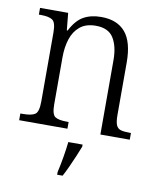

<svg xmlns="http://www.w3.org/2000/svg" viewBox="-85 -612 752 901"><g transform="rotate(10 291.0 -161.5)"><path d="M29 0V-32H41Q82 -32 99 -43.5Q116 -55 116 -105V-433Q116 -481 99 -492.5Q82 -504 45 -504H34V-536H168L176 -454H180Q206 -505 241 -524.5Q276 -544 325 -544Q401 -544 440 -498Q479 -452 479 -354V-105Q479 -72 485.5 -56.5Q492 -41 507 -36.5Q522 -32 549 -32H556V0H416V-354Q416 -420 391.5 -459.5Q367 -499 307 -499Q260 -499 231.5 -475.5Q203 -452 190.5 -413Q178 -374 178 -326V-102Q178 -54 194.5 -43Q211 -32 251 -32H259V0ZM249 208Q257 173 263.5 135Q270 97 274 61H342V71Q334 92 322.5 119Q311 146 298.5 173.5Q286 201 275 221H249Z"/></g></svg>

Font: Noto Serif SemiCondensed Light
Style: Regular
Weight: 300
Width: 4
Designer: Monotype Design Team
Foundry: Monotype Imaging Inc.
Version: Version 2.013